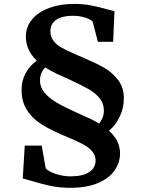

<svg xmlns="http://www.w3.org/2000/svg" viewBox="-20 -842 722 962"><path d="M209 1Q217 11 236 20.2Q255 29.5 281 35.5Q307 41.5 334.5 41.5Q395.5 41.5 427.2 20Q459 -1.5 459 -38Q459 -65.5 440 -86Q421 -106.5 392.2 -121.2Q363.5 -136 310 -158.5L290 -167Q224.5 -195 181 -224Q137.5 -253 112.8 -294.2Q88 -335.5 88 -392Q88 -436 107.8 -474Q127.5 -512 164 -538Q109.5 -591 109.5 -658.5Q109.5 -707 140.2 -744.2Q171 -781.5 226 -802Q281 -822.5 351.5 -822.5Q397 -822.5 436.2 -814.8Q475.5 -807 520 -794.5Q545 -787.5 553.5 -786L547 -632.5H470.5L444 -734Q440 -739.5 426 -746.5Q412 -753.5 391 -758.2Q370 -763 346 -763Q291.5 -763 262 -743Q232.5 -723 232.5 -686Q232.5 -657 248.2 -637Q264 -617 288.5 -603.2Q313 -589.5 359.5 -569.5L376 -562Q396 -553 405 -549.5Q463 -525 502.5 -502.2Q542 -479.5 571.2 -441.8Q600.5 -404 600.5 -351.5Q600.5 -300.5 580.2 -257.8Q560 -215 526 -187Q581.5 -137.5 581.5 -73.5Q581.5 -28.5 555 10.8Q528.5 50 472.2 74.5Q416 99 332 99Q278.5 99 234 89.5Q189.5 80 138 64.5Q104 54 94 53L104 -112.5H189ZM378 -271.5Q412.5 -256.5 433.8 -246.2Q455 -236 476 -223Q500.5 -251.5 500.5 -288.5Q500.5 -323 479.8 -349Q459 -375 423.8 -395.5Q388.5 -416 326 -444.5Q288 -461 260.2 -474.2Q232.5 -487.5 207 -504.5Q193.5 -490.5 187 -474.8Q180.5 -459 180.5 -438.5Q180.5 -405.5 202.5 -378.5Q224.5 -351.5 262.2 -329Q300 -306.5 359.5 -280Z"/></svg>

Font: Merriweather Text
Style: Bold
Weight: 700
Designer: Eben Sorkin
Foundry: Eben Sorkin
Version: Version 2.100